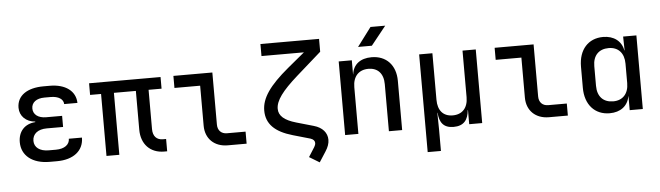

<svg xmlns="http://www.w3.org/2000/svg" viewBox="-55 -1014 4910 1429"><g transform="rotate(-5 2400.0 -299.5)"><path d="M335 7C458 7 535 -54 535 -152H437C437 -108 398 -79 335 -79H280C214 -79 173 -110 173 -159C173 -211 214 -243 280 -243H402V-326H283C223 -326 186 -355 186 -400C186 -445 223 -473 283 -473H330C387 -473 424 -449 425 -412H524C522 -501 447 -557 330 -557H283C161 -557 84 -505 84 -414C84 -352 131 -306 199 -301V-297C118 -291 71 -237 71 -158C71 -58 151 7 280 7Z M1136 5H1158V-87H1134C1088 -87 1060 -116 1060 -169V-463H1157V-550H623V-463H705V0H801V-463H965V-173C965 -65 1032 5 1136 5Z M1611 0H1752V-90H1613C1571 -90 1544 -117 1544 -161V-550H1253V-460H1445V-161C1445 -64 1511 0 1611 0Z M2282 186 2331 110C2351 80 2361 51 2361 24C2361 -28 2326 -70 2262 -88L2133 -125C2046 -150 2005 -186 2005 -238C2005 -300 2056 -368 2171 -470L2357 -634V-730H1919V-640H2236L2109 -535C1966 -416 1904 -327 1904 -234C1904 -135 1967 -71 2100 -33L2229 4C2250 11 2261 23 2261 40C2261 48 2258 58 2251 69L2206 140Z M2641 -645H2744L2856 -785H2746ZM2488 0H2587V-349C2587 -429 2631 -476 2703 -476C2772 -476 2815 -432 2815 -352V0H2914V-368C2914 -486 2843 -560 2734 -560C2650 -560 2596 -518 2587 -445H2586V-550H2488Z M3089 180H3188V21L3186 -105H3188C3193 -34 3221 10 3298 10C3375 10 3407 -34 3413 -105H3415V0H3512V-550H3413V-202C3413 -122 3370 -76 3299 -76C3228 -76 3188 -122 3188 -202V-550H3089Z M4011 0H4152V-90H4013C3971 -90 3944 -117 3944 -161V-550H3653V-460H3845V-161C3845 -64 3911 0 4011 0Z M4464 10C4545 10 4600 -32 4613 -104H4614V0H4712V-550H4613L4615 -447H4613C4600 -517 4544 -560 4464 -560C4353 -560 4281 -481 4281 -354V-196C4281 -69 4354 10 4464 10ZM4498 -76C4425 -76 4380 -121 4380 -202V-349C4380 -429 4425 -474 4498 -474C4569 -474 4613 -427 4613 -348V-202C4613 -123 4569 -76 4498 -76Z"/></g></svg>

Font: JetBrains Mono Medium
Style: Regular
Weight: 436
Monospace: yes
Designer: Philipp Nurullin, Konstantin Bulenkov
Foundry: JetBrains
Version: Version 2.305